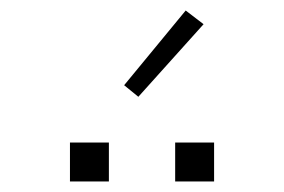

<svg xmlns="http://www.w3.org/2000/svg" viewBox="-20 -978 540 365"><path d="M313 -633V-707H387V-633ZM113 -633V-707H187V-633ZM243 -794 216 -816 333 -958 367 -932Z"/></svg>

Font: Iosevka SS04 Extralight
Style: Regular
Weight: 200
Monospace: yes
Designer: Belleve Invis
Foundry: Belleve Invis
Version: Version 19.0.0; ttfautohint (v1.8.4)